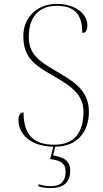

<svg xmlns="http://www.w3.org/2000/svg" viewBox="-20 -744 530 987"><path d="M241 223C298 223 341 200 341 133C341 77 299 63 253 55L264 10C377 10 437 -67 437 -169C437 -286 350 -330 259 -384C175 -433 128 -470 128 -555C128 -652 176 -714 271 -714C358 -714 403 -676 403 -575C422 -575 429 -589 429 -614C429 -675 364 -724 272 -724C167 -724 100 -651 100 -560C100 -459 142 -417 249 -357C363 -293 409 -249 409 -168C409 -63 362 0 259 0C153 0 101 -51 101 -166C82 -166 75 -150 75 -126C75 -60 130 8 254 10L238 74C289 79 317 95 317 136C317 196 285 213 241 213C216 213 202 210 178 203V214C202 221 222 223 241 223Z"/></svg>

Font: Noto Serif Display Thin
Style: Regular
Weight: 100
Designer: Monotype Design Team
Foundry: Monotype Imaging Inc.
Version: Version 2.009